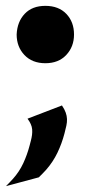

<svg xmlns="http://www.w3.org/2000/svg" viewBox="-21 -478 335 656"><path d="M73 -72.5Q75 -69.6 76.4 -67.5Q77.9 -65.4 79.1 -63.5Q80.3 -61.5 81.5 -59.2Q82.8 -56.9 84.2 -53.7Q88.1 -45.2 88.9 -35.9Q89.6 -26.6 88.4 -17.1Q87.2 -7.6 84.7 1.8Q82.3 11.2 80.1 19.5Q72 50.5 58.5 79.7Q44.9 108.9 23.2 133.1Q17.6 139.6 11.5 145.6Q5.4 151.6 -0.7 158L111.6 127.9Q117.2 122.3 124.1 115.4Q131.1 108.4 136.5 102.3Q160.2 75.2 175.2 43.9Q190.2 12.7 199.2 -21.7Q203.1 -36.6 205.7 -48.5Q208.3 -60.3 207.9 -71.2Q207.5 -82 203.6 -93.1Q199.7 -104.2 190.7 -117.7ZM134 -458Q179.4 -458 205.7 -430.5Q231.9 -403.1 231.9 -360.1Q231.9 -318.4 205.4 -290.2Q179 -262 134 -262Q89.1 -262 62.5 -290Q35.9 -318.1 35.9 -360.1Q37.8 -403.8 63.5 -430.9Q89.1 -458 134 -458Z"/></svg>

Font: Autopia
Style: Bold
Weight: 700
Designer: Antoine Gelgon
Foundry: Antoine Gelgon
Version: 001.000